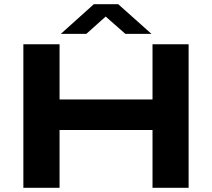

<svg xmlns="http://www.w3.org/2000/svg" viewBox="-20 -899 1015 919"><path d="M271 -736.8 429.2 -878.9H545.9L705.1 -736.8H580.1L485.8 -819.8L393.1 -736.8ZM91.8 0V-687H265.1V-422.9H710V-687H882.8V0H710V-276.9H265.1V0Z"/></svg>

Font: Archivo Expanded
Style: Bold
Weight: 700
Width: 7
Designer: Hector Gatti
Foundry: Omnibus-Type
Version: Version 2.001